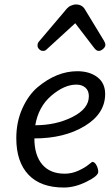

<svg xmlns="http://www.w3.org/2000/svg" viewBox="-20 -826 501 860"><path d="M378 -395Q378 -420 362.5 -433.5Q347 -447 322 -447Q268 -447 210 -397.5Q152 -348 138 -265Q231 -265 304.5 -302Q378 -339 378 -395ZM53 -207Q53 -280 80 -340Q107 -400 148 -435Q234 -507 326 -507Q381 -507 416 -480.5Q451 -454 451 -405Q451 -317 359.5 -261.5Q268 -206 134 -206Q134 -131 169 -89.5Q204 -48 270 -48Q301 -48 330 -61Q359 -74 376 -88L393 -101Q404 -101 412 -86Q420 -71 420 -56Q420 -38 367.5 -12Q315 14 266 14Q162 14 107.5 -43.5Q53 -101 53 -207ZM187 -603Q182 -598 172.5 -598Q163 -598 155.5 -605.5Q148 -613 148 -622Q148 -631 152 -637L269 -775Q270 -776 273.5 -780.5Q277 -785 279.5 -787.5Q282 -790 286.5 -794Q291 -798 296 -800Q309 -806 320 -806Q348 -806 361 -783L446 -643Q452 -633 452 -624.5Q452 -616 442 -607Q432 -598 422 -598Q412 -598 402 -611L317 -722Z"/></svg>

Font: Kite One
Style: Regular
Weight: 400
Designer: Eduardo Rodriguez Tunni
Foundry: Eduardo Rodriguez Tunni
Version: Version 1.001